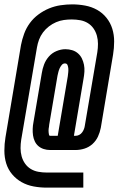

<svg xmlns="http://www.w3.org/2000/svg" viewBox="-21 -779 542 878"><path d="M192 79Q162 79 132.5 73.5Q103 68 78 54Q53 40 34.5 18Q16 -4 7.5 -31.5Q-1 -59 -1 -90Q-1 -121 4 -151L75 -573Q80 -599 89.5 -625Q99 -651 115.5 -673.5Q132 -696 155 -713Q178 -730 203.5 -740.5Q229 -751 256 -755Q283 -759 309 -759Q339 -759 368.5 -753.5Q398 -748 423 -734Q448 -720 466 -697.5Q484 -675 492.5 -647.5Q501 -620 501 -589.5Q501 -559 496 -529L440 -195Q436 -174 427 -154.5Q418 -135 402 -120.5Q386 -106 365.5 -99.5Q345 -93 325 -93H208Q193 -93 179 -97.5Q165 -102 154.5 -111Q144 -120 138 -133Q132 -146 130 -160Q128 -174 128.5 -189.5Q129 -205 132 -220L170 -444Q173 -464 180.5 -484Q188 -504 202.5 -520.5Q217 -537 237.5 -545.5Q258 -554 278 -554Q294 -554 309 -549.5Q324 -545 335.5 -535Q347 -525 353.5 -511.5Q360 -498 363 -483Q366 -468 365 -451.5Q364 -435 361 -419L317 -158H325Q333 -158 341 -162Q349 -166 354.5 -173.5Q360 -181 363 -189Q366 -197 367 -205L424 -540Q427 -559 427 -578.5Q427 -598 422 -616Q417 -634 406.5 -649Q396 -664 380.5 -673.5Q365 -683 346 -686.5Q327 -690 307 -690Q289 -690 271 -687.5Q253 -685 235.5 -677.5Q218 -670 202.5 -658Q187 -646 175.5 -630.5Q164 -615 157.5 -597.5Q151 -580 148 -562L76 -140Q73 -121 73 -101.5Q73 -82 78 -64Q83 -46 93.5 -31Q104 -16 119.5 -6.5Q135 3 154 6.5Q173 10 192 10H360V79ZM208 -158H243L289 -430Q290 -439 291 -447.5Q292 -456 291.5 -464.5Q291 -473 288 -481Q285 -489 276 -489Q267 -489 261 -481.5Q255 -474 251.5 -466Q248 -458 246 -450Q244 -442 242 -433L204 -209Q204 -204 203 -199.5Q202 -195 201.5 -190.5Q201 -186 201 -181.5Q201 -177 201.5 -172.5Q202 -168 203 -163Q204 -158 208 -158Z"/></svg>

Font: iosevka_custom_sans_ss08 SmBd
Style: Italic
Weight: 600
Italic angle: -10°
Designer: Belleve Invis
Foundry: Belleve Invis
Version: Version 10.3.0; ttfautohint (v1.8.3)